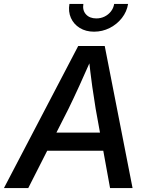

<svg xmlns="http://www.w3.org/2000/svg" viewBox="-43 -963 766 983"><path d="M-22.9 0 357.4 -727.5H493.2L635.7 0H520.5L446.8 -405.8Q439 -451.7 429.4 -519.5Q419.9 -587.4 409.7 -681.2H433.6Q393.6 -590.3 362.8 -522.9Q332 -455.6 307.6 -405.8L101.6 0ZM150.4 -191.4 165.5 -284.2H541.5L526.4 -191.4ZM438.5 -800.8Q396.5 -800.8 365.5 -819.8Q334.5 -838.9 320.1 -871.1Q305.7 -903.3 312.5 -942.9H383.8Q378.4 -910.2 397.2 -889.4Q416 -868.7 450.2 -868.7Q473.1 -868.7 492.4 -878.2Q511.7 -887.7 524.9 -904.5Q538.1 -921.4 541.5 -942.9H612.8Q606.4 -903.3 581.1 -870.8Q555.7 -838.4 518.3 -819.6Q481 -800.8 438.5 -800.8Z"/></svg>

Font: Inter 17pt Medium
Style: Italic
Weight: 500
Italic angle: -9.3988°
Version: Version 4.001;git-66647c0bb